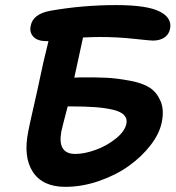

<svg xmlns="http://www.w3.org/2000/svg" viewBox="-20 -723 691 752"><path d="M235.8 8.8Q147 8.8 108.6 -49.8Q70.3 -108.4 90.8 -209Q94.7 -230.5 110.8 -300.8Q127 -371.1 134.8 -409.2Q147 -470.2 169.9 -562H161.1Q126.5 -562 110.6 -579.3Q94.7 -596.7 100.1 -621.1Q108.4 -668.9 179.2 -681.2Q304.7 -703.1 435.1 -703.1Q554.7 -703.1 604.7 -678.2Q654.8 -653.3 646 -609.9Q641.6 -587.9 623.8 -575.9Q606 -564 578.1 -564Q569.8 -564 504.6 -571Q439.5 -578.1 370.1 -578.1Q345.2 -578.1 305.2 -576.2L271 -418.9Q274.4 -418.9 281.7 -419.4Q289.1 -419.9 293 -419.9Q355.5 -420.4 396.5 -418.5Q437.5 -416.5 488.3 -407Q539.1 -397.5 566.4 -379.6Q593.8 -361.8 608.6 -327.6Q623.5 -293.5 613.8 -245.1Q605 -199.7 569.6 -154.1Q534.2 -108.4 483.6 -72.5Q433.1 -36.6 367.2 -13.9Q301.3 8.8 235.8 8.8ZM220.2 -208Q204.1 -120.1 274.9 -120.1Q311 -120.1 355.2 -136.2Q399.4 -152.3 434.3 -180.7Q469.2 -209 475.1 -238.8Q479 -258.8 465.8 -272.5Q452.6 -286.1 422.4 -293.2Q392.1 -300.3 353.8 -303.2Q315.4 -306.2 261.2 -306.2H245.1Q224.1 -226.6 220.2 -208Z"/></svg>

Font: Shantell Sans Irregular Bouncy
Style: Italic
Weight: 600
Italic angle: -11.31°
Designer: Stephen Nixon, Anya Danilova, Shantell Martin
Foundry: Arrow Type
Version: Version 1.006;[9816181b4]